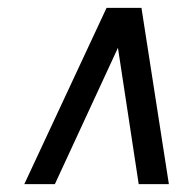

<svg xmlns="http://www.w3.org/2000/svg" viewBox="-20 -726 499 490"><path d="M42 -256 252 -706H341L411 -256H334L281 -604L120 -256Z"/></svg>

Font: Georama Medium
Style: Italic
Weight: 500
Italic angle: -9°
Designer: Jean-Baptiste Levee
Foundry: Production Type
Version: Version 1.000